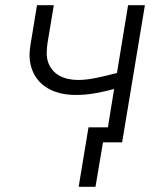

<svg xmlns="http://www.w3.org/2000/svg" viewBox="-20 -550 640 742"><path d="M284 172 322 -58H397L421 -206Q384 -196 347 -189.5Q310 -183 273 -183Q252 -183 231.5 -186Q211 -189 192 -196Q173 -203 156.5 -214Q140 -225 127.5 -240Q115 -255 107 -273.5Q99 -292 96 -312.5Q93 -333 95 -354Q97 -375 101 -396L123 -530H188L164 -386Q161 -367 160.5 -347.5Q160 -328 165.5 -311Q171 -294 182.5 -280Q194 -266 209.5 -257.5Q225 -249 243.5 -245Q262 -241 281 -241Q281 -241 281.5 -241Q282 -241 282 -241Q301 -241 319.5 -243.5Q338 -246 357 -250Q376 -254 394.5 -258.5Q413 -263 432 -268L475 -530H540L452 0H378L349 172Z"/></svg>

Font: Iosevka Curly Light Extended
Style: Italic
Weight: 300
Width: 7
Italic angle: -9°
Monospace: yes
Designer: Belleve Invis
Foundry: Belleve Invis
Version: Version 11.1.0; ttfautohint (v1.8.3)